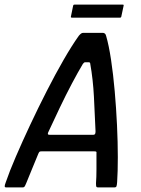

<svg xmlns="http://www.w3.org/2000/svg" viewBox="-32 -816 614 836"><path d="M-5 0Q-11 0 -11.5 -4.5Q-12 -9 -7 -22Q9 -69 37 -134Q65 -199 99.5 -272.5Q134 -346 171.5 -419.5Q209 -493 245 -555.5Q281 -618 311 -660Q316 -666 320.5 -669.5Q325 -673 330 -673H417Q422 -672 425 -669.5Q428 -667 430 -660Q442 -619 451.5 -556Q461 -493 467.5 -419Q474 -345 477.5 -270.5Q481 -196 481 -131.5Q481 -67 478 -23Q477 -9 475 -4.5Q473 0 466 0H395Q389 0 387.5 -3Q386 -6 386 -18Q388 -44 388 -79Q388 -114 388 -148Q389 -154 387 -155.5Q385 -157 378 -157H149Q143 -157 140.5 -155.5Q138 -154 135 -147Q122 -114 107 -79Q92 -44 82 -18Q77 -6 74.5 -3Q72 0 67 0ZM184 -229H374Q379 -229 381.5 -232Q384 -235 384 -244Q381 -318 377 -394.5Q373 -471 361 -538Q361 -545 354 -545H339Q334 -545 329 -538Q308 -503 281.5 -453Q255 -403 228.5 -347.5Q202 -292 178 -240Q176 -236 176.5 -232.5Q177 -229 184 -229ZM496 -743Q495 -741 494 -740Q493 -739 487 -739H283Q278 -739 277 -740.5Q276 -742 277 -745L286 -789Q287 -794 288.5 -795Q290 -796 295 -796H500Q505 -796 506 -795Q507 -794 506 -790Z"/></svg>

Font: Glory Thin Medium
Style: Italic
Weight: 500
Italic angle: -12°
Version: Version 1.011